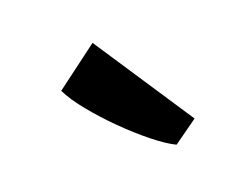

<svg xmlns="http://www.w3.org/2000/svg" viewBox="-50 -965 540 412"><g transform="rotate(-15 219.5 -759.0)"><path d="M297.5 -630Q276.5 -638 246.5 -658Q216.5 -678 185.2 -704Q154 -730 128 -756.8Q102 -783.5 89 -805.5L180.5 -887.5L350 -674L298.5 -630Z"/></g></svg>

Font: Merriweather 28pt ExtraBold
Style: Regular
Weight: 800
Version: Version 2.100